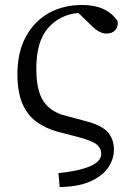

<svg xmlns="http://www.w3.org/2000/svg" viewBox="-20 -548 535 772"><path d="M353 -440 295 -496Q220 -489 173 -435Q126 -381 126 -272Q126 -183 155.5 -140Q185 -97 243 -83L321 -62Q388 -45 413 -17Q438 11 438 54Q438 93 414 127Q390 161 342 182Q294 203 220 204L215 148Q295 140 341 121Q387 102 387 70Q387 48 369 33Q351 18 291 2L213 -18Q163 -32 126.5 -58.5Q90 -85 70 -131.5Q50 -178 50 -250Q50 -337 83.5 -399.5Q117 -462 175.5 -495Q234 -528 311 -528Q409 -528 453 -463Q456 -441 443.5 -427Q431 -413 409 -413Q381 -413 353 -440Z"/></svg>

Font: Shippori Mincho TTF
Style: Regular
Weight: 400
Version: Version 2.100